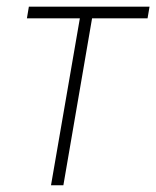

<svg xmlns="http://www.w3.org/2000/svg" viewBox="-20 -548 462 568"><path d="M258.3 -528.3 167.5 0H130.9L222.2 -528.3ZM422.4 -528.3 416.5 -493.7H59.6L65.4 -528.3Z"/></svg>

Font: Roboto Condensed ExtraLight
Style: Italic
Weight: 250
Italic angle: -12°
Designer: Christian Robertson
Foundry: Google
Version: Version 3.008; 2023